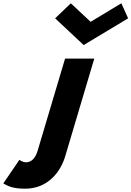

<svg xmlns="http://www.w3.org/2000/svg" viewBox="-42 -868 796 1163"><path d="M387.1 -848 292 -757 464.8 -595 734 -757 693.1 -848 506.8 -736ZM352.1 -513H529.1L352.9 79C325.8 170 250.5 275 109.5 275C25.5 275 -0.3 254 -22 243L75.6 100C75.6 100 94.1 115 116.1 115C146.1 115 171.7 93 186 45Z"/></svg>

Font: Hussar
Style: BdOblThree
Weight: 700
Foundry: Cannot Into Space Fonts
Version: Version 2.00